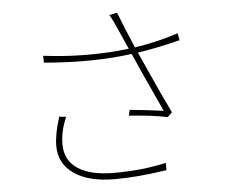

<svg xmlns="http://www.w3.org/2000/svg" viewBox="-55 -837 1109 925"><g transform="rotate(-5 500.0 -374.0)"><path d="M222.7 -298.8 255.9 -294.9Q226.6 -228.5 226.6 -164.1Q226.6 -87.9 287.1 -46.9Q347.7 -5.9 463.9 -5.9Q597.7 -5.9 714.8 -32.2V2.9Q578.1 24.4 462.9 24.4Q336.9 24.4 266.6 -24.9Q196.3 -74.2 196.3 -158.2Q196.3 -216.8 222.7 -298.8ZM826.2 -649.4 832 -615.2Q720.7 -586.9 627 -573.2Q637.7 -550.8 665 -489.3Q692.4 -427.7 719.2 -370.1Q746.1 -312.5 765.6 -272.5L743.2 -251Q670.9 -266.6 557.6 -274.4L563.5 -301.8Q638.7 -294.9 726.6 -283.2Q619.1 -515.6 597.7 -567.4L596.7 -569.3Q402.3 -543.9 171.9 -564.5L170.9 -597.7Q383.8 -571.3 585 -595.7Q580.1 -607.4 541 -694.3Q523.4 -736.3 505.9 -765.6L543.9 -773.4Q571.3 -702.1 615.2 -599.6Q722.7 -615.2 826.2 -649.4Z"/></g></svg>

Font: Gen Shin Gothic Monospace ExtraLight
Style: Regular
Weight: 200
Designer: [Source Han Sans]
Ryoko NISHIZUKA  (kana & ideographs); Paul D. Hunt (Latin, Greek & Cyrillic); Wenlong ZHANG  (bopomofo
Version: Version 1.002.20150607